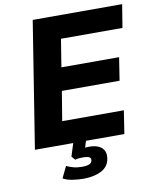

<svg xmlns="http://www.w3.org/2000/svg" viewBox="-97 -778 852 1055"><g transform="rotate(-10 329.0 -251.0)"><path d="M47 0 159 -705H658L637 -576H294L269 -421H591L571 -293H249L222 -129H566L546 0ZM283 203Q253 203 221 198Q189 193 169 181L200 117Q216 125 237.5 131Q259 137 286 137Q312 137 326.5 131Q341 125 343 109Q344 97 333 92Q322 87 303 87Q295 87 281.5 87.5Q268 88 256 92L238 72L267 -20H338L313 61L283 44Q295 39 312 37Q329 35 345 35Q370 35 390.5 42.5Q411 50 422.5 67Q434 84 431 111Q426 159 384.5 181Q343 203 283 203Z"/></g></svg>

Font: Nunito Sans 8pt ExtraBold
Style: Italic
Weight: 800
Italic angle: -9°
Version: Version 3.101;gftools[0.9.27]